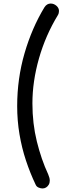

<svg xmlns="http://www.w3.org/2000/svg" viewBox="-20 -896 437 1084"><path d="M231 -855Q238 -866 247 -871Q256 -876 266 -876Q284 -876 298.5 -863.5Q313 -851 313 -834Q313 -828 311.5 -822Q310 -816 307 -811Q237 -696 200 -566Q163 -436 163 -312Q163 -199 188 -97.5Q213 4 252 88Q257 100 259 108Q261 116 261 124Q261 137 255 147Q249 157 240 162.5Q231 168 220 168Q210 168 198 163Q186 158 181 146Q150 81 126.5 10Q103 -61 90 -138Q77 -215 77 -297Q77 -452 118.5 -595Q160 -738 231 -855Z"/></svg>

Font: Playpen Sans Deva
Style: Regular
Weight: 400
Designer: Pooja Saxena, Gunjan Panchal, Laura Meseguer, Veronika Burian, José Scaglione
Foundry: TypeTogether
Version: Version 2.000